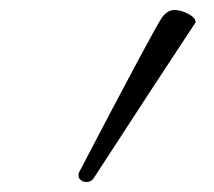

<svg xmlns="http://www.w3.org/2000/svg" viewBox="-20 -816 429 384"><path d="M153 -452Q147 -452 142 -455.5Q137 -459 137 -465Q137 -470 139 -473Q288 -758 304 -781Q315 -796 329 -796Q342 -796 357 -788Q372 -780 371 -771L279 -631L167 -459Q162 -452 153 -452Z"/></svg>

Font: Charmonman
Style: Regular
Weight: 400
Designer: Ekaluck Peanpanawate
Foundry: Cadson Demak Co.,Ltd.
Version: Version 1.000; ttfautohint (v1.6)